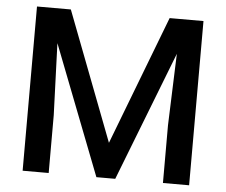

<svg xmlns="http://www.w3.org/2000/svg" viewBox="-51 -769 976 828"><g transform="rotate(5 437.0 -355.5)"><path d="M76.2 -710.9V0H189V-250L177.7 -561L395.5 0H477.1L694.8 -560.1L683.6 -250V0H796.9V-710.9H650.4L436.5 -152.3L222.7 -710.9Z"/></g></svg>

Font: Bert Sans Medium
Style: Regular
Weight: 500
Designer: Christian Robertson (Google), Cristiano Sobral
Foundry: Google, Cristiano Sobral
Version: Version 3.101